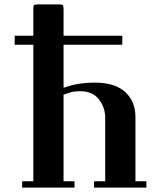

<svg xmlns="http://www.w3.org/2000/svg" viewBox="-20 -856 713 876"><path d="M47 -652V-693H132V-813Q132 -829 135 -832.5Q138 -836 154 -836H247Q263 -836 266.5 -832.5Q270 -829 270 -813V-693H538V-652H270V-458L272 -456Q302 -467 336.5 -473Q371 -479 413 -479Q505 -479 551.5 -436Q598 -393 598 -322V-29H648V0H409V-29H460V-318Q460 -366 431 -403Q402 -440 346 -440Q322 -440 305 -435.5Q288 -431 270 -424V-29H320V0H81V-29H132V-652Z"/></svg>

Font: Monomakh
Style: Regular
Weight: 400
Version: Version 1.200; ttfautohint (v1.8.4.7-5d5b)